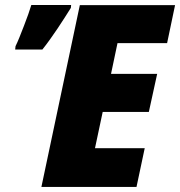

<svg xmlns="http://www.w3.org/2000/svg" viewBox="-20 -734 707 754"><path d="M142.6 0 293.5 -713.9H667.5L636.2 -564.5H441.4L416 -443.8H597.2L564.5 -294.4H383.3L353 -151.9H548.3L516.1 0ZM39.6 -539.6 41 -552.7Q47.9 -566.4 56.4 -587.6Q64.9 -608.9 74.2 -632.8Q83.5 -656.7 91.1 -678.2Q98.6 -699.7 103 -714.4H259.3L258.3 -703.1Q246.6 -684.6 233.4 -663.8Q220.2 -643.1 206.1 -622.1Q191.9 -601.1 177 -580.1Q162.1 -559.1 146.5 -539.6Z"/></svg>

Font: Open Sans SemiCondensed ExtraBold
Style: Italic
Weight: 800
Width: 4
Italic angle: -12°
Designer: Monotype Design Team
Foundry: Monotype Imaging Inc.
Version: Version 3.003